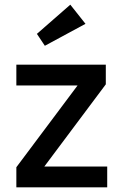

<svg xmlns="http://www.w3.org/2000/svg" viewBox="-20 -802 524 822"><path d="M50 0V-86L321 -448V-436H50V-525H433V-441L166 -84L162 -89H439V0ZM172 -606 138 -657 281 -782 346 -700Z"/></svg>

Font: Lexend Medium
Style: Regular
Weight: 500
Designer: Bonnie Shaver-Troup, Thomas Jockin
Foundry: Lexend
Version: Version 1.005